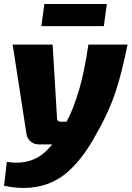

<svg xmlns="http://www.w3.org/2000/svg" viewBox="-30 -719 655 956"><path d="M605 -497Q592 -433 578 -375.5Q564 -318 545.5 -262Q527 -206 500 -148.5Q473 -91 435 -26Q410 18 379 59Q348 100 310.5 134Q273 168 226 189Q179 210 120.5 215.5Q62 221 -10 206L4 87Q42 93 75 90Q108 87 137.5 74.5Q167 62 192.5 39.5Q218 17 242.5 -16Q267 -49 290 -92Q315 -136 333 -181.5Q351 -227 365 -276Q379 -325 390 -379.5Q401 -434 410 -497ZM232 -497 254 -129Q255 -113 272 -113H329L288 0H163Q139 0 122 -15Q105 -30 102 -51L33 -497ZM502 -699 487 -589H176L191 -699Z"/></svg>

Font: Exo 2 ExtraBold
Style: Italic
Weight: 800
Italic angle: -8°
Designer: Natanael Gama
Foundry: Natanael Gama
Version: Version 2.010